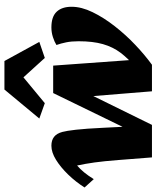

<svg xmlns="http://www.w3.org/2000/svg" viewBox="53 -751 696 854"><g transform="rotate(-90 401.0 -324.0)"><path d="M127.9 3.9 116.2 -145.5Q111.3 -209 105.5 -251Q99.6 -293 91.8 -329.1Q60.5 -302.7 31.2 -254.9L-5.9 -295.9Q19.5 -335.9 51.8 -369.1Q84 -402.3 117.2 -422.9Q150.4 -443.4 179.7 -443.4Q204.1 -443.4 219.2 -431.6Q234.4 -419.9 241.2 -394.5Q246.1 -377 251 -334Q255.9 -291 259.8 -210L266.6 -74.2H238.3L414.1 -435.5H536.1L562.5 -70.3L528.3 -68.4Q567.4 -101.6 593.3 -135.7Q619.1 -169.9 631.8 -214.4Q644.5 -258.8 644.5 -322.3Q644.5 -354.5 639.6 -377.9Q634.8 -401.4 627.9 -420.9Q641.6 -429.7 662.6 -436.5Q683.6 -443.4 706.1 -443.4Q753.9 -443.4 775.9 -419.9Q797.9 -396.5 797.9 -353.5Q797.9 -309.6 773.9 -260.3Q750 -210.9 711.4 -161.6Q672.9 -112.3 627.9 -69.8Q583 -27.3 540 3.9H421.9L397.5 -295.9H419.9L272.5 3.9ZM641.6 -497.1 570.3 -472.7 455.1 -599.6H522.5L369.1 -472.7L300.8 -497.1L429.7 -652.3H556.6Z"/></g></svg>

Font: Crimson Pro Black
Style: Italic
Weight: 900
Italic angle: -12°
Designer: Jacques Le Bailly
Foundry: Baron von Fonthausen
Version: Version 1.003